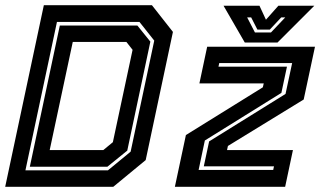

<svg xmlns="http://www.w3.org/2000/svg" viewBox="-32 -720 1234 740"><path d="M-12 0 137 -700H553.5L634.5 -597L529.5 -103L404.5 0ZM159.5 -141.5H366L403 -172L479 -528L455 -558.5H248.5ZM66 -63.5H384L471.5 -135.5L562.5 -563.5L505.5 -635.5H187.5ZM83 -77.5 198.5 -621.5H497.5L547.5 -559.5L458.5 -139.5L382 -77.5ZM733.5 -65H1021L1024 -79H753.5L774 -175L1068.5 -358L1094 -477H813L810 -463H1074L1052.5 -362L757.5 -178.5ZM642 0 684.5 -199.5 981 -383.5 984.5 -398.5H736.5L766.5 -540H1182L1138.5 -336.5L846.5 -157.5L843 -141.5H1097L1067 0ZM911.5 -556 829.5 -698H968L993 -644L1041 -698H1179.5L1037.5 -556ZM950.5 -595H1012.5L1067.5 -653H1052L1008 -606H960L936 -653H920.5Z"/></svg>

Font: Tourney
Style: Bold Italic
Weight: 700
Italic angle: -12°
Version: Version 1.015